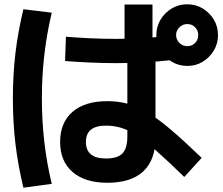

<svg xmlns="http://www.w3.org/2000/svg" viewBox="-20 -818 1040 894"><path d="M480 33Q376 33 318 -17Q260 -67 260 -157Q260 -247 317.5 -297Q375 -347 480 -347Q530 -347 574.5 -335Q619 -323 667.5 -294Q716 -265 776.5 -213.5Q837 -162 919 -83L838 6Q763 -67 710 -114Q657 -161 617 -187Q577 -213 543.5 -223Q510 -233 473 -233Q380 -233 380 -157Q380 -80 473 -80Q528 -80 550.5 -104Q573 -128 573 -183V-587H560V-797H690V-587H704V-177Q704 -73 647 -20Q590 33 480 33ZM852 -511Q813 -511 780 -530.5Q747 -550 727.5 -582.5Q708 -615 708 -654Q708 -694 727.5 -726.5Q747 -759 779.5 -778.5Q812 -798 851 -798Q892 -798 924 -778.5Q956 -759 975.5 -727Q995 -695 995 -654Q995 -615 975.5 -582.5Q956 -550 924 -530.5Q892 -511 852 -511ZM852 -603Q874 -603 888.5 -618Q903 -633 903 -655Q903 -676 888.5 -691Q874 -706 852 -706Q831 -706 815.5 -691Q800 -676 800 -655Q800 -633 815.5 -618Q831 -603 852 -603ZM518 -524Q460 -524 395 -527Q330 -530 283 -534L287 -647Q333 -643 396.5 -640Q460 -637 518 -637Q582 -637 646 -640.5Q710 -644 783 -653L787 -539Q713 -531 647.5 -527.5Q582 -524 518 -524ZM89 56Q64 -47 52 -147.5Q40 -248 40 -360Q40 -471 52 -571.5Q64 -672 89 -775L221 -759Q198 -662 186.5 -563.5Q175 -465 175 -360Q175 -255 186.5 -156Q198 -57 221 38Z"/></svg>

Font: M PLUS 2
Style: Bold
Weight: 700
Designer: Coji Morishita
Foundry: UNDERFOREST DESIGN
Version: Version 1.001